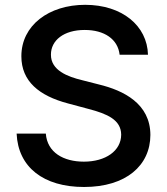

<svg xmlns="http://www.w3.org/2000/svg" viewBox="-20 -757 686 789"><path d="M471.6 -532H588.1C585.2 -651.6 481.2 -737.2 329.9 -737.2C180.8 -737.2 67.5 -652.7 67.8 -525.6C67.8 -422.9 141 -363.3 259.2 -332L343.8 -309.3C421.5 -289.1 477.6 -264.2 478 -203.5C477.6 -137.1 414.1 -92.7 324.6 -92.7C241.1 -92.7 174 -130.3 168.3 -208.1H48.3C54.3 -69.6 159.1 11.4 325.3 11.4C498.2 11.4 597.7 -77.1 598 -202.4C597.7 -331.3 487.6 -385.3 386.7 -409.8L317.1 -427.6C258.5 -441.8 188.6 -467.7 189.3 -532.7C189.3 -591.3 242.2 -633.9 328.1 -633.9C408.7 -633.9 464.5 -596.2 471.6 -532Z"/></svg>

Font: Magic Ui Pro Semi Bold
Style: Regular
Weight: 600
Designer: Stefan Endress, Andreas Faust
Version: Version 1.000;FEAKit 1.0